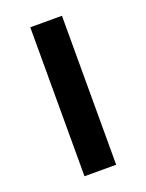

<svg xmlns="http://www.w3.org/2000/svg" viewBox="-110 -597 498 654"><g transform="rotate(-20 139.5 -270.0)"><path d="M196.8 0H82V-540H196.8Z"/></g></svg>

Font: f1_44652          
Style: Regular
Weight: 600
Foundry: Ascender Corporation
Version: Version 1.10